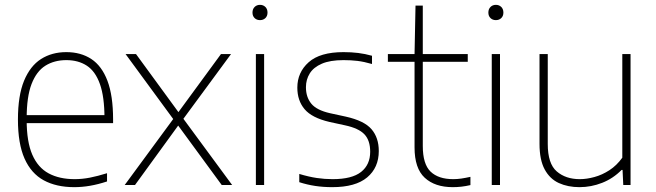

<svg xmlns="http://www.w3.org/2000/svg" viewBox="-20 -763 2706 792"><path d="M286 9Q212.5 9 160.5 -19.2Q108.5 -47.5 81.2 -109Q54 -170.5 54 -270Q54 -368.5 79.2 -429.8Q104.5 -491 149.2 -519.5Q194 -548 253.5 -548Q313.5 -548 356.8 -519.5Q400 -491 423.2 -429.8Q446.5 -368.5 446.5 -270V-255H70.5V-288H424.5L411 -275Q411 -363.5 392.2 -416.2Q373.5 -469 338.2 -492Q303 -515 253.5 -515Q204 -515 167.2 -492Q130.5 -469 110.2 -416.5Q90 -364 90 -275V-267.5Q90 -178.5 113.2 -125Q136.5 -71.5 180.8 -47.8Q225 -24 288 -24Q318.5 -24 350.8 -30.2Q383 -36.5 421.5 -48.5V-14.5Q385 -2.5 352 3.2Q319 9 286 9Z M894.5 0 715 -245 694.5 -272 498 -540H541L716 -300.5L736.5 -273L937.5 0ZM494.5 0 694.5 -272 716 -300.5 891.5 -540H933L736.5 -273L715 -245L537 0Z M1035.5 0V-540H1069.5V0ZM1052.5 -680Q1039 -680 1030.2 -688.5Q1021.5 -697 1021.5 -711Q1021.5 -725.5 1030.2 -734.2Q1039 -743 1052.5 -743Q1066 -743 1074.8 -734.2Q1083.5 -725.5 1083.5 -711Q1083.5 -697 1074.8 -688.5Q1066 -680 1052.5 -680Z M1350.5 9Q1313.5 9 1280.2 4Q1247 -1 1214.5 -11.5V-45.5Q1254.5 -33.5 1286.8 -28.8Q1319 -24 1352 -24Q1432 -24 1469.5 -53.8Q1507 -83.5 1507 -137Q1507 -184 1483.2 -209Q1459.5 -234 1403.5 -246L1339 -260Q1266.5 -277 1236.5 -312.5Q1206.5 -348 1206.5 -401.5Q1206.5 -464.5 1253.2 -506.2Q1300 -548 1397 -548Q1429 -548 1457.5 -544.5Q1486 -541 1514.5 -533V-499Q1481.5 -508.5 1454.5 -511.8Q1427.5 -515 1397 -515Q1341.5 -515 1307.5 -500.2Q1273.5 -485.5 1257.8 -460.2Q1242 -435 1242 -403Q1242 -362.5 1264 -335.5Q1286 -308.5 1341.5 -296L1406 -282Q1482.5 -265 1512.5 -230Q1542.5 -195 1542.5 -140Q1542.5 -71.5 1494.5 -31.2Q1446.5 9 1350.5 9Z M1847.5 9Q1774 9 1732 -29.8Q1690 -68.5 1690 -155V-540L1694 -740H1724V-161Q1724 -86 1756.2 -55Q1788.5 -24 1849.5 -24Q1866 -24 1883 -26.5Q1900 -29 1920.5 -33.5V0.5Q1901 5 1883.5 7Q1866 9 1847.5 9ZM1580 -508V-540H1909.5V-508Z M2008.5 0V-540H2042.5V0ZM2025.5 -680Q2012 -680 2003.2 -688.5Q1994.5 -697 1994.5 -711Q1994.5 -725.5 2003.2 -734.2Q2012 -743 2025.5 -743Q2039 -743 2047.8 -734.2Q2056.5 -725.5 2056.5 -711Q2056.5 -697 2047.8 -688.5Q2039 -680 2025.5 -680Z M2370.5 9Q2322.5 9 2285.2 -8Q2248 -25 2226.8 -64.2Q2205.5 -103.5 2205.5 -169.5V-540H2239.5V-169Q2239.5 -88 2276.5 -56Q2313.5 -24 2371.5 -24Q2400 -24 2432 -32.8Q2464 -41.5 2494 -61Q2524 -80.5 2547 -112.5V-540H2581V0H2551L2548 -62H2544Q2509 -26.5 2463.8 -8.8Q2418.5 9 2370.5 9Z"/></svg>

Font: Encode Sans Condensed Thin Thin
Style: Regular
Weight: 250
Version: Version 3.002